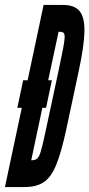

<svg xmlns="http://www.w3.org/2000/svg" viewBox="-45 -755 361 775"><path d="M-25 0H55Q102 0 131.8 -19.8Q161.5 -39.5 182.2 -90.5Q203 -141.5 223 -235L272.5 -467Q294.5 -568.5 295.8 -627Q297 -685.5 276.2 -710.2Q255.5 -735 210 -735H131L66.5 -431H48.5L25 -320H43ZM81 -108 126 -320H141L164.5 -431H149.5L191.5 -627Q203.5 -627 209.8 -623.8Q216 -620.5 216 -606.2Q216 -592 210 -560.5Q204 -529 192 -472.5L136 -211Q126 -164.5 119.2 -142.5Q112.5 -120.5 104.2 -114.2Q96 -108 81 -108Z"/></svg>

Font: League Gothic Condensed Italic
Style: Regular
Weight: 400
Width: 3
Designer: The League of Moveable Type
Version: Version 1.600; ttfautohint (v1.8.3)